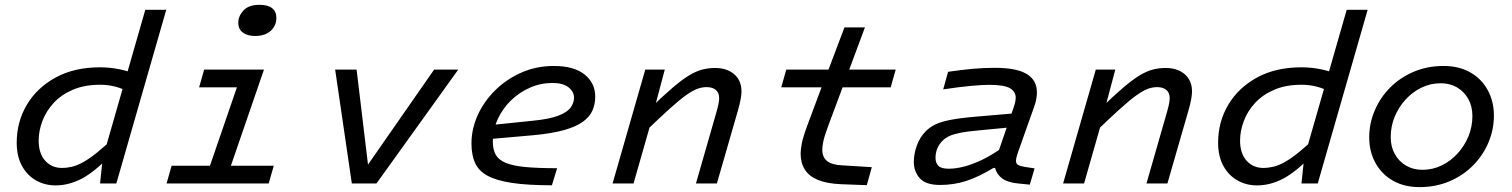

<svg xmlns="http://www.w3.org/2000/svg" viewBox="-20 -750 6180 785"><path d="M389.1 0 398.9 -93.2V-100L574.1 -710H659.7L455.7 0ZM510.7 -371.1Q482.8 -387.8 452.3 -395.6Q421.9 -403.5 389.4 -403.5Q325.4 -403.5 278.1 -383.2Q230.8 -363 199.7 -329.4Q168.6 -295.7 153.4 -255.3Q138.1 -215 138.1 -175.4Q138.1 -122.5 164.8 -92.9Q191.4 -63.4 232.9 -63.4Q253.8 -63.4 274.8 -68.4Q295.9 -73.4 321 -87.5Q346.1 -101.5 379.2 -128.2Q412.3 -155 457.7 -198.5L432.5 -115.5Q366.6 -47 314.2 -19.5Q261.7 8 207 8Q162.9 8 126.6 -12.8Q90.4 -33.7 69.3 -72.7Q48.3 -111.8 48.3 -166.8Q48.3 -251.7 89.7 -321.6Q131.2 -391.4 207.5 -433.1Q283.8 -474.8 389.2 -474.8Q432.2 -474.8 474.3 -465.6Q516.4 -456.4 558.6 -436.3Z M973.5 -465.3H1059.2L899.1 0H813.5ZM814.6 -465.3H1020.2L999.7 -393H794.1ZM681.6 -72.3H1099.2L1078.7 0H661.1ZM1022.9 -602.9Q991.7 -602.9 973 -616.7Q954.2 -630.6 954.2 -657.3Q954.2 -684.5 975.6 -707.4Q997 -730.3 1041.2 -730.3Q1075.5 -730.3 1092.7 -716.4Q1110 -702.6 1110 -676.5Q1110 -645.4 1086.9 -624.1Q1063.8 -602.9 1022.9 -602.9Z M1754.8 -465.3H1853.5L1519.3 0H1445.1L1449 -25.9ZM1350.3 -465.3H1438L1490.7 -25.9L1489 0H1418.4Z M2238.9 -410.8Q2190.7 -410.8 2146.8 -391.6Q2103 -372.4 2068.8 -339.1Q2034.7 -305.8 2014.9 -262.5Q1995 -219.1 1995 -170.8Q1995 -138.7 2006.7 -117.6Q2018.3 -96.5 2047.5 -84.3Q2076.7 -72 2127.8 -67.1Q2178.9 -62.3 2257.8 -62.3L2236.5 7.5Q2137.6 7.5 2073.4 -2.1Q2009.3 -11.8 1972.8 -31.8Q1936.3 -51.9 1922 -84.5Q1907.6 -117 1907.6 -163.3Q1907.6 -222.7 1933.1 -279.1Q1958.6 -335.4 2004.6 -380.9Q2050.6 -426.3 2111.8 -453.3Q2172.9 -480.3 2244.4 -480.3Q2326.7 -480.3 2370.2 -445.4Q2413.6 -410.5 2413.6 -354.9Q2413.6 -324.4 2402.4 -298.5Q2391.1 -272.6 2363.3 -252.3Q2335.5 -232 2286 -218.1Q2236.5 -204.3 2161.1 -197.2L1952 -178.8L1970.3 -237L2159 -256.4Q2226.8 -263.1 2263.1 -277.2Q2299.5 -291.2 2313.2 -310.5Q2326.9 -329.7 2326.9 -350.3Q2326.9 -375.4 2304.2 -393.1Q2281.5 -410.8 2238.9 -410.8Z M2697.9 -465.3 2649.2 -281.9H2650.8L2570.3 0H2484.6L2618.2 -465.3ZM2607.5 -201.6 2634.6 -303.2Q2690.5 -357.8 2729.8 -391.3Q2769.1 -424.8 2798 -442.1Q2826.9 -459.4 2851.8 -465.7Q2876.8 -472.1 2903.5 -472.1Q2952.4 -472.1 2982 -446.4Q3011.6 -420.7 3011.6 -375.8Q3011.6 -363.9 3008.4 -345.5Q3005.2 -327 2996.8 -297.3L2911 0H2825.4L2910 -294.5Q2916.2 -316.7 2918.2 -328.7Q2920.3 -340.7 2920.3 -348.9Q2920.3 -371.1 2906.5 -382.5Q2892.8 -393.8 2868.7 -393.8Q2851.1 -393.8 2832.6 -387.4Q2814 -381 2786.6 -361.9Q2759.1 -342.8 2716.6 -304.3Q2674 -265.8 2607.5 -201.6Z M3364 -229.3Q3350.5 -192.9 3346.2 -171.7Q3341.9 -150.6 3341.9 -138.3Q3341.9 -107.4 3361.4 -91.7Q3381 -76.1 3421.9 -74.1L3544.4 -66.5L3523.9 7.1L3418 3.1Q3361.2 0.8 3324.5 -14.3Q3287.8 -29.3 3270.6 -56.7Q3253.4 -84.1 3253.4 -122.5Q3253.4 -138.4 3258.4 -164.4Q3263.5 -190.5 3281.4 -238.8L3339 -393H3174.2L3194.7 -465.3H3367.3L3432.6 -637.9H3516.3L3452 -465.3H3642.1L3621.6 -393H3425Z M3859.1 -60.2Q3888 -60.2 3922.2 -69.1Q3956.3 -78 3995.1 -96.5Q4033.8 -115 4075.1 -144.3L4048.1 -63.5H4042.1Q3981 -26.6 3930.5 -10.2Q3879.9 6.2 3823.5 6.2Q3764.8 6.2 3740.5 -21.3Q3716.2 -48.9 3716.2 -88.6Q3716.2 -120.6 3728.5 -154.9Q3740.9 -189.3 3765.6 -214Q3782 -230.4 3804.7 -241.4Q3827.5 -252.4 3866.9 -260Q3906.4 -267.7 3970.6 -273.1L4139.7 -287.6L4120 -230.2L3982.8 -217Q3933 -212.7 3904 -206.6Q3874.9 -200.5 3859.6 -192.9Q3844.3 -185.3 3834.5 -175.5Q3818.7 -159.7 3811.8 -142Q3804.9 -124.4 3804.9 -104.2Q3804.9 -83.7 3816.8 -71.9Q3828.6 -60.2 3859.1 -60.2ZM4141.7 -126.1Q4137.5 -114 4135.7 -106Q4133.9 -97.9 4133.9 -92.3Q4133.9 -80.3 4142.9 -75.5Q4152 -70.6 4170 -67.6L4210 -61.6L4190.4 4.9L4143 0.2Q4099.6 -4.1 4077.7 -20.2Q4055.9 -36.3 4048.1 -63.5L4051.6 -99.5L4124.8 -312.1Q4129.4 -326.1 4131 -334.6Q4132.7 -343.1 4132.7 -350.4Q4132.7 -376.6 4108.2 -389.9Q4083.8 -403.2 4024.2 -403.2Q3997.1 -403.2 3948.3 -398.7Q3899.4 -394.2 3836.3 -384.5L3856.3 -456.4Q3912.3 -464.7 3957.7 -468.7Q4003 -472.7 4047.6 -472.7Q4135.9 -472.7 4177.6 -447.6Q4219.4 -422.5 4219.4 -372.4Q4219.4 -359.9 4216.9 -345.3Q4214.5 -330.8 4208.5 -314.4Z M4539.9 -465.3 4491.2 -281.9H4492.8L4412.3 0H4326.6L4460.2 -465.3ZM4449.5 -201.6 4476.6 -303.2Q4532.5 -357.8 4571.8 -391.3Q4611.1 -424.8 4640 -442.1Q4668.9 -459.4 4693.8 -465.7Q4718.8 -472.1 4745.5 -472.1Q4794.4 -472.1 4824 -446.4Q4853.6 -420.7 4853.6 -375.8Q4853.6 -363.9 4850.4 -345.5Q4847.2 -327 4838.8 -297.3L4753 0H4667.4L4752 -294.5Q4758.2 -316.7 4760.2 -328.7Q4762.3 -340.7 4762.3 -348.9Q4762.3 -371.1 4748.5 -382.5Q4734.8 -393.8 4710.7 -393.8Q4693.1 -393.8 4674.6 -387.4Q4656 -381 4628.6 -361.9Q4601.1 -342.8 4558.6 -304.3Q4516 -265.8 4449.5 -201.6Z M5301.1 0 5310.9 -93.2V-100L5486.1 -710H5571.7L5367.7 0ZM5422.7 -371.1Q5394.8 -387.8 5364.3 -395.6Q5333.9 -403.5 5301.4 -403.5Q5237.4 -403.5 5190.1 -383.2Q5142.8 -363 5111.7 -329.4Q5080.6 -295.7 5065.4 -255.3Q5050.1 -215 5050.1 -175.4Q5050.1 -122.5 5076.8 -92.9Q5103.4 -63.4 5144.9 -63.4Q5165.8 -63.4 5186.8 -68.4Q5207.9 -73.4 5233 -87.5Q5258.1 -101.5 5291.2 -128.2Q5324.3 -155 5369.7 -198.5L5344.5 -115.5Q5278.6 -47 5226.2 -19.5Q5173.7 8 5119 8Q5074.9 8 5038.6 -12.8Q5002.4 -33.7 4981.3 -72.7Q4960.3 -111.8 4960.3 -166.8Q4960.3 -251.7 5001.7 -321.6Q5043.2 -391.4 5119.5 -433.1Q5195.8 -474.8 5301.2 -474.8Q5344.2 -474.8 5386.3 -465.6Q5428.4 -456.4 5470.6 -436.3Z M5882 -480.3Q5945.3 -480.3 5991.5 -453.9Q6037.8 -427.5 6062.8 -381.3Q6087.9 -335.2 6087.9 -277Q6087.9 -220 6065.6 -167.4Q6043.4 -114.8 6002.7 -73.6Q5961.9 -32.5 5906.2 -8.7Q5850.4 15 5784 15Q5721 15 5675 -11.4Q5628.9 -37.8 5603.5 -83.9Q5578.1 -130.1 5578.1 -188.2Q5578.1 -245.3 5600.4 -297.8Q5622.6 -350.4 5663.3 -391.6Q5704.1 -432.8 5759.8 -456.5Q5815.6 -480.3 5882 -480.3ZM5795.5 -55.7Q5837.5 -55.7 5874.4 -73.6Q5911.3 -91.6 5939.7 -122.8Q5968 -154 5984 -193.1Q6000 -232.3 6000 -275.6Q6000 -315 5983.3 -345.1Q5966.7 -375.2 5937.6 -392.4Q5908.5 -409.6 5870.5 -409.6Q5828.5 -409.6 5791.6 -391.6Q5754.7 -373.7 5726.3 -342.5Q5698 -311.3 5682 -272.1Q5666 -233 5666 -189.6Q5666 -150.3 5682.7 -120.2Q5699.3 -90 5728.8 -72.8Q5758.2 -55.7 5795.5 -55.7Z"/></svg>

Font: Intel One Mono Light
Style: Italic
Weight: 300
Italic angle: -16°
Monospace: yes
Designer: Fred Shallcrass
Foundry: Frere-Jones Type LLC
Version: Version 1.004